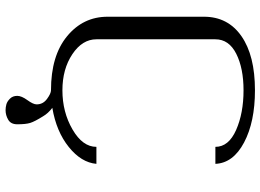

<svg xmlns="http://www.w3.org/2000/svg" viewBox="-146 -644 957 706"><g transform="rotate(90 333.0 -291.5)"><path d="M583 -604.5H520.5Q520.5 -653.3 458.5 -680.7Q396.5 -708 312.5 -708Q231.4 -708 178.2 -681.2Q125 -654.3 125 -604.5V-167Q125 -115.2 179.7 -78.6Q234.4 -42 312.5 -42Q392.6 -42 456.5 -79.1Q520.5 -116.2 520.5 -167H583Q578.1 -111.3 521 -65.4Q463.9 -19.5 377 -4.9Q397.5 10.7 408.2 29.3Q427.7 60.5 432.6 76.7Q437.5 92.8 437.5 124Q437.5 147.5 420.9 157.2Q404.3 167 385.7 167Q375 167 364.3 164.1Q353.5 161.1 343.3 150.9Q333 140.6 333 124Q333 108.4 348.6 86.9Q364.3 65.4 364.3 52.7Q364.3 29.3 344.2 14.6Q324.2 0 312.5 0Q185.5 0 113.8 -59.1Q42 -118.2 42 -208V-562.5Q42 -650.4 113.3 -700.2Q184.6 -750 312.5 -750Q428.7 -750 504.4 -710Q580.1 -669.9 583 -604.5Z"/></g></svg>

Font: okolaks
Style: Regular
Weight: 500
Version: Version 000.6.0